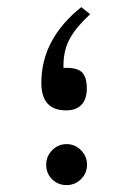

<svg xmlns="http://www.w3.org/2000/svg" viewBox="-20 -523 367 542"><path d="M110.4 -58.1C110.4 -42 115.7 -28.3 127 -17.1C138.2 -5.9 151.9 -0.5 168 -0.5C184.1 -0.5 197.8 -6.3 209 -17.6C220.2 -28.8 225.6 -42 225.6 -58.1C225.6 -74.2 219.7 -87.9 208.5 -99.1C197.3 -110.4 183.6 -116.2 168 -116.2C152.3 -116.2 138.7 -110.4 127.4 -99.1C116.2 -87.9 110.4 -74.2 110.4 -58.1ZM234.4 -482.9 209.5 -502.9C134.3 -442.9 96.7 -371.6 96.7 -289.1C96.7 -237.3 120.1 -211.4 166.5 -211.4C185.5 -211.4 200.2 -216.8 210.4 -227.5C220.2 -238.3 225.1 -253.4 225.1 -273.4C225.1 -293.9 220.7 -308.6 212.4 -317.9C204.1 -327.1 188.5 -331.5 166.5 -331.5H159.2V-338.9C159.2 -367.7 165.5 -393.1 177.7 -415C189.9 -437 209 -459.5 234.4 -482.9Z"/></svg>

Font: Shabnam FD Light
Style: Regular
Weight: 300
Foundry: DejaVu fonts team - Redesigned by Saber Rastikerdar - Based on Vazir font
Version: Version 5.00;October 20, 2019;FontCreator 12.0.0.2547 64-bit